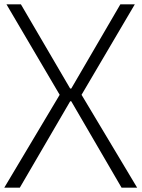

<svg xmlns="http://www.w3.org/2000/svg" viewBox="-22 -861 650 881"><path d="M-2.3 0 251.8 -426 7.7 -841H74L300 -454.7H305L530.2 -841H596.5L352.2 -426L607.2 0H535.7L305 -396.2H300L69 0Z"/></svg>

Font: Matangi Light
Style: Regular
Weight: 300
Designer: Prashant Pant
Foundry: The Graphic Ant
Version: Version 3.002